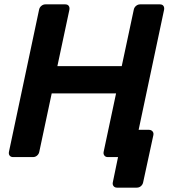

<svg xmlns="http://www.w3.org/2000/svg" viewBox="-20 -720 797 880"><path d="M516 140Q506 140 500.5 133Q495 126 497 116L521 0H487L476 -125H662Q673 -125 679 -118Q685 -111 683 -101L636 116Q634 126 626 133Q618 140 607 140ZM40 0Q30 0 24.5 -6.5Q19 -13 21 -24L159 -675Q161 -686 169.5 -693Q178 -700 188 -700H279Q290 -700 295 -693Q300 -686 298 -675L243 -417H538L593 -675Q595 -686 603.5 -693Q612 -700 622 -700H713Q724 -700 729 -693Q734 -686 732 -675L594 -24Q592 -14 584 -7Q576 0 565 0H474Q464 0 458.5 -7Q453 -14 455 -24L512 -292H217L160 -24Q158 -14 150 -7Q142 0 131 0Z"/></svg>

Font: Rubik Light Medium
Style: Italic
Weight: 500
Italic angle: -12°
Version: Version 2.104